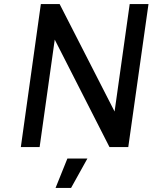

<svg xmlns="http://www.w3.org/2000/svg" viewBox="-20 -720 747 940"><path d="M252 200H328L408 56H310ZM180 -700 82 0H174L248 -526L516 0H608L707 -700H615L541 -174L272 -700Z"/></svg>

Font: Unageo
Style: Medium-Italic
Weight: 500
Designer: Richard Sepsi
Foundry: Richard Sepsi
Version: Version 2.000